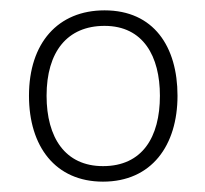

<svg xmlns="http://www.w3.org/2000/svg" viewBox="-20 -744 397 371"><path d="M323 -559C323 -654 277 -724 182 -724C92 -724 36 -661 36 -559C36 -461 87 -393 179 -393C273 -393 323 -463 323 -559ZM70 -559C70 -644 110 -694 182 -694C257 -694 289 -635 289 -559C289 -479 255 -423 179 -423C106 -423 70 -478 70 -559Z"/></svg>

Font: Noto Sans Cherokee ExtraLight
Style: Regular
Weight: 200
Designer: Monotype Design Team
Foundry: Monotype Imaging Inc.
Version: Version 2.001